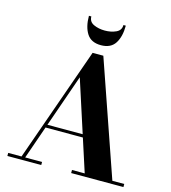

<svg xmlns="http://www.w3.org/2000/svg" viewBox="-138 -1095 1077 1207"><g transform="rotate(15 400.5 -492.0)"><path d="M305.7 -983.9Q305.7 -949.2 337.5 -934.6Q369.4 -919.9 409.9 -919.9Q450.4 -919.9 482.5 -934.6Q514.6 -949.2 514.6 -983.9H530Q530 -911.9 501.8 -868.3Q473.6 -824.7 409.9 -824.7Q346.2 -824.7 318.1 -868.3Q290 -911.9 290 -983.9ZM22.9 -20H109.6L372.6 -764.9H442.4L700.7 -20H778.1V0H438V-20H520.8L451.2 -234.9H208.3L133.3 -20H243.2V0H22.9ZM334.5 -595.5 215.3 -254.6H444.8Z"/></g></svg>

Font: Bodoni* 11
Style: Bold
Weight: 700
Version: Version 2.000; ttfautohint (v1.8.1)